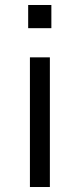

<svg xmlns="http://www.w3.org/2000/svg" viewBox="-20 -750 319 770"><path d="M93 -637V-730H186V-637ZM100 0V-520H180V0Z"/></svg>

Font: M PLUS 1 Thin
Style: Regular
Weight: 400
Version: Version 1.001